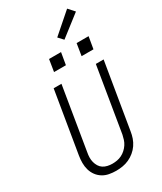

<svg xmlns="http://www.w3.org/2000/svg" viewBox="-285 -1282 1171 1388"><g transform="rotate(-30 300.0 -588.5)"><path d="M252 8Q222 8 193 2.5Q164 -3 140 -18Q116 -33 99.5 -55.5Q83 -78 75 -105.5Q67 -133 67 -163Q67 -193 72 -223L157 -735H222L136 -213Q132 -193 131.5 -172Q131 -151 136 -132Q141 -113 151 -96.5Q161 -80 177 -69.5Q193 -59 213 -54.5Q233 -50 253 -50Q273 -50 292.5 -53.5Q312 -57 330.5 -66Q349 -75 365 -89.5Q381 -104 392.5 -121.5Q404 -139 410 -158Q416 -177 420 -196L509 -735H574L483 -187Q479 -160 470 -134Q461 -108 445 -84.5Q429 -61 406.5 -42.5Q384 -24 358.5 -12.5Q333 -1 306 3.5Q279 8 252 8Q252 8 252 8Q252 8 252 8ZM547 -835H448L464 -935H564ZM317 -835H218L234 -935H334ZM400 -1000 363 -1040 529 -1185 574 -1135Z"/></g></svg>

Font: Iosevka SS04 Lt Ex Obl
Style: Regular
Weight: 300
Width: 7
Italic angle: -9°
Monospace: yes
Designer: Belleve Invis
Foundry: Belleve Invis
Version: Version 19.0.0; ttfautohint (v1.8.4)